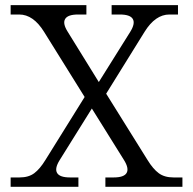

<svg xmlns="http://www.w3.org/2000/svg" viewBox="-20 -720 744 740"><path d="M149.9 -597.2Q108.4 -664.1 54.2 -664.1H21V-700.2H313V-664.1H280.8Q241.2 -664.1 231 -646.7Q220.7 -629.4 241.2 -597.2L360.8 -403.8L481.9 -597.2Q502 -629.4 491.9 -646.7Q481.9 -664.1 441.9 -664.1H410.2V-700.2H666V-664.1H632.8Q578.6 -664.1 537.1 -597.2L389.2 -358.9L548.8 -103Q569.8 -68.8 591.8 -52.5Q613.8 -36.1 648.9 -36.1H683.1V0H386.2V-36.1H418Q458 -36.1 468 -53.5Q478 -70.8 458 -103L334 -301.8L210 -103Q189.9 -70.8 200 -53.5Q210 -36.1 250 -36.1H282.2V0H21V-36.1H55.2Q90.3 -36.1 112.1 -52.5Q133.8 -68.8 154.8 -103L306.2 -346.2Z"/></svg>

Font: LT Superior Serif
Style: Regular
Weight: 400
Designer: Daniel Lyons
Foundry: LyonsType
Version: Version 2.120;FEAKit 1.0